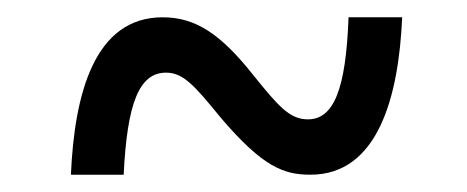

<svg xmlns="http://www.w3.org/2000/svg" viewBox="-20 -481 540 222"><path d="M62 -279H123C127 -362 141 -397 172 -397C192 -397 205 -382 236 -344C284 -288 308 -279 339 -279C417 -279 441 -369 445 -461H383C380 -378 366 -343 336 -343C315 -343 302 -358 273 -394C235 -442 206 -461 168 -461C89 -461 66 -372 62 -279Z"/></svg>

Font: Noto Sans Mono ExtraCondensed SemiBold
Style: Regular
Weight: 600
Width: 2
Designer: Monotype Design Team
Foundry: Monotype Imaging Inc.
Version: Version 2.014